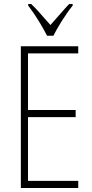

<svg xmlns="http://www.w3.org/2000/svg" viewBox="-20 -947 465 967"><path d="M217 -767H249C267 -804 306 -869 346 -919V-927H329C319 -918 300 -896 234 -821C165 -898 175 -890 137 -927H122V-919C161 -867 192 -816 217 -767ZM85 0H374V-36H121V-357H361V-393H121V-678H374V-714H85Z"/></svg>

Font: Kathrein 37 Thin Condensed
Style: Regular
Weight: 250
Width: 3
Designer: Lazydogs Typefoundry, based on Open Sans by Ascender Corporation
Foundry: Lazydogs Typefoundry
Version: Version 1.003;PS 001.003;hotconv 1.0.88;makeotf.lib2.5.64775